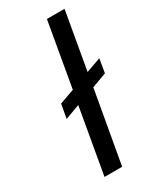

<svg xmlns="http://www.w3.org/2000/svg" viewBox="-191 -799 706 858"><g transform="rotate(-30 162.5 -370.0)"><path d="M313 -400 237 -372 171 0H80L139 -337L63 -309L76 -381L152 -408L210 -740H301L249 -444L325 -471Z"/></g></svg>

Font: Fz Poppins
Style: Italic
Weight: 400
Italic angle: -10°
Designer: Ninad Kale (Devanagari), Jonny Pinhorn (Latin)
Foundry: Indian Type Foundry
Version: Vit hóa bi Vntype.Com & FontZin.Com